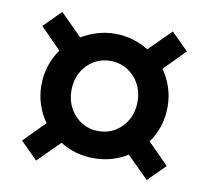

<svg xmlns="http://www.w3.org/2000/svg" viewBox="-63 -703 714 655"><g transform="rotate(10 293.5 -375.5)"><path d="M293 -254Q326 -254 352 -270Q378 -286 393 -313.5Q408 -341 408 -376Q408 -410 393 -437.5Q378 -465 352 -481Q326 -497 293 -497Q261 -497 235 -481Q209 -465 194 -437.5Q179 -410 179 -375Q179 -341 194 -313.5Q209 -286 235 -270Q261 -254 293 -254ZM293 -160Q261 -160 231.5 -168.5Q202 -177 177 -193L102 -118L43 -177L115 -250Q96 -276 85.5 -308Q75 -340 75 -375Q75 -411 85.5 -443Q96 -475 115 -501L43 -574L102 -633L177 -558Q202 -573 231.5 -582Q261 -591 293 -591Q326 -591 355.5 -582Q385 -573 410 -558L485 -633L544 -574L472 -501Q491 -475 501.5 -443Q512 -411 512 -375Q512 -340 501.5 -308Q491 -276 472 -250L544 -177L485 -118L410 -193Q385 -177 355.5 -168.5Q326 -160 293 -160Z"/></g></svg>

Font: Wix Madefor Display
Style: Bold
Weight: 700
Designer: Dalton Maag Ltd
Foundry: Dalton Maag Ltd
Version: Version 3.100